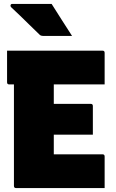

<svg xmlns="http://www.w3.org/2000/svg" viewBox="-20 -958 590 978"><path d="M62 0Q51 0 51 -11V-528H27Q16 -528 16 -539V-700H502Q513 -700 513 -689V-528H254V-429H442Q453 -429 453 -418V-272H254V-172H502Q513 -172 513 -161V0ZM243 -938Q270 -895 295 -856Q320 -817 347 -775H201Q187 -775 181 -782Q149 -813 126.5 -835Q104 -857 83.5 -877Q63 -897 36 -922Q32 -927 34 -932.5Q36 -938 42 -938Z"/></svg>

Font: Recursive Sn Lnr St Blk
Style: Regular
Weight: 900
Version: Version 1.079;hotconv 1.0.112;makeotfexe 2.5.65598; ttfautoh